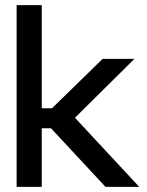

<svg xmlns="http://www.w3.org/2000/svg" viewBox="-20 -730 576 750"><path d="M44.9 -710H143.1V-307.1H183.1L380.9 -500H504.9L272.9 -270L523.9 0H392.1L179.2 -229H143.1V0H44.9Z"/></svg>

Font: LT Wave
Style: Regular
Weight: 400
Designer: Daniel Lyons
Version: Version 2.5 (Glyphs App)